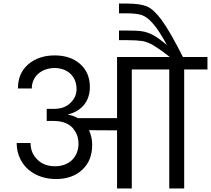

<svg xmlns="http://www.w3.org/2000/svg" viewBox="-20 -1061 1188 1081"><path d="M103 -150C140 -89 211 -53 296 -53C357 -53 407 -71 444 -106C481 -141 499 -187 499 -246C499 -275 493 -302 481 -328L639 -327V0H722V-670H933V0H1017V-670H1148V-740H1010C961 -837 921 -906 891 -947C861 -988 833 -1014 807 -1025C780 -1036 742 -1041 693 -1041H650V-986H694C728 -986 755 -983 776 -977C816 -964 860 -919 920 -807C888 -834 862 -853 841 -864C820 -875 799 -882 779 -885C759 -888 730 -889 691 -889H650V-835H693C732 -835 761 -833 782 -830C802 -826 823 -818 845 -805C866 -792 897 -771 936 -740H639V-396H418C401 -406 383 -412 364 -415V-417C443 -437 486 -494 486 -571C486 -625 468 -668 431 -701C394 -733 347 -749 288 -749C227 -749 178 -732 139 -699C100 -665 81 -620 81 -563H159C159 -632 215 -678 288 -678C359 -678 411 -632 411 -560C411 -530 400 -504 377 -482C354 -459 323 -448 282 -448H243V-380H282C333 -380 370 -365 395 -334L396 -328H399C414 -307 422 -282 422 -253C422 -177 370 -125 290 -125C249 -125 216 -137 191 -162C165 -187 152 -218 152 -256H74C74 -216 84 -181 103 -150Z"/></svg>

Font: Poppins
Style: Regular
Weight: 400
Designer: Ninad Kale (Devanagari), Jonny Pinhorn (Latin)
Foundry: Indian Type Foundry
Version: 4.004